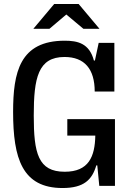

<svg xmlns="http://www.w3.org/2000/svg" viewBox="-20 -936 657 967"><path d="M319 -253H460C458 -147 427 -71 306 -71C172 -71 150 -164 150 -354C150 -544 172 -649 305 -649C406 -649 457 -588 457 -475H556V-720H477L458 -631H453C430 -718 371 -731 306 -731C79 -731 46 -571 46 -372C46 -138 92 11 295 11C403 11 444 -31 465 -103H470L480 0H559V-336H319ZM376 -916H253L148 -791H229L314 -863L400 -791H481Z"/></svg>

Font: Hermeneus One
Style: Regular
Weight: 400
Designer: Rodrigo Fuenzalida, Pablo Impallari
Foundry: Pablo Impallari, Rodrigo Fuenzalida
Version: Version 1.002